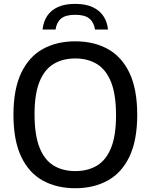

<svg xmlns="http://www.w3.org/2000/svg" viewBox="-20 -963 778 992"><path d="M369 9.5Q273 9.5 201 -30.2Q129 -70 89.2 -154Q49.5 -238 49.5 -370Q49.5 -502 89.5 -586Q129.5 -670 201.2 -709.8Q273 -749.5 369 -749.5Q465.5 -749.5 537.5 -709.5Q609.5 -669.5 649.2 -585.8Q689 -502 689 -370Q689 -238 649 -154.2Q609 -70.5 537 -30.5Q465 9.5 369 9.5ZM369 -79Q433.5 -79 480.8 -107.2Q528 -135.5 553.8 -198.8Q579.5 -262 579.5 -367Q579.5 -475.5 553.5 -539.8Q527.5 -604 480.2 -632.5Q433 -661 369 -661Q305 -661 257.8 -633Q210.5 -605 184.5 -541.8Q158.5 -478.5 158.5 -373Q158.5 -264.5 184.5 -200Q210.5 -135.5 257.8 -107.2Q305 -79 369 -79ZM200 -810.5Q204 -851 223.8 -880.8Q243.5 -910.5 279.5 -926.8Q315.5 -943 368.5 -943Q421.5 -943 457.8 -926.5Q494 -910 514 -880.2Q534 -850.5 538 -810.5H471Q465 -848 441.5 -867.2Q418 -886.5 368.5 -886.5Q319 -886.5 295.8 -867.2Q272.5 -848 267 -810.5Z"/></svg>

Font: Encode Sans SC Condensed Thin Medium
Style: Regular
Weight: 500
Version: Version 3.002